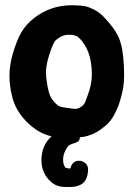

<svg xmlns="http://www.w3.org/2000/svg" viewBox="-20 -538 515 744"><path d="M289.1 -5.9Q289.1 -5.9 289.1 -2.9Q289.1 10.7 268.6 16.6Q248 22.5 243.2 29.3Q224.6 53.7 224.6 81.1Q224.6 102.5 234.4 112.3Q237.3 113.3 244.1 114.3Q247.1 114.3 250 115.2Q252.9 115.2 253.9 111.3Q253.9 109.4 254.9 107.4Q263.7 85 286.1 85Q299.8 85 310.5 94.2Q321.3 103.5 321.3 118.2V121.1Q320.3 143.6 312.5 157.7Q304.7 171.9 292.5 177.7Q280.3 183.6 271 185.1Q261.7 186.5 248 186.5H232.4Q198.2 186.5 175.8 165Q140.6 132.8 140.6 83Q140.6 25.4 179.7 -9.8Q127 -21.5 82.5 -66.9Q38.1 -112.3 26.4 -167Q16.6 -206.1 16.6 -244.1Q16.6 -285.2 29.3 -329.1Q43.9 -378.9 61.5 -410.6Q79.1 -442.4 114.3 -469.7Q176.8 -517.6 257.8 -517.6H269.5Q293.9 -516.6 308.1 -514.2Q322.3 -511.7 342.3 -502Q362.3 -492.2 380.9 -473.6Q423.8 -429.7 440.4 -391.6Q457 -353.5 460 -283.2Q460.9 -269.5 460.9 -244.1Q460.9 -200.2 448.2 -158.2Q443.4 -140.6 439.9 -130.9Q436.5 -121.1 425.8 -99.6Q415 -78.1 402.8 -64.5Q390.6 -50.8 368.7 -35.2Q346.7 -19.5 320.3 -11.7Q309.6 -7.8 289.1 -5.9ZM207 -390.6Q196.3 -383.8 191.4 -376.5Q186.5 -369.1 178.7 -348.6Q158.2 -293 158.2 -258.8Q158.2 -238.3 162.1 -215.8Q167 -184.6 173.8 -168Q180.7 -151.4 198.2 -134.8Q200.2 -132.8 202.6 -130.9Q205.1 -128.9 207 -127.9Q209 -127 211.9 -126Q214.8 -125 216.8 -124Q218.8 -123 223.1 -122.6Q227.5 -122.1 229.5 -121.6Q231.4 -121.1 237.3 -120.1Q243.2 -119.1 246.1 -119.1Q263.7 -116.2 272.5 -116.2Q281.2 -116.2 291 -122.1Q298.8 -126 303.7 -132.3Q308.6 -138.7 310.1 -142.1Q311.5 -145.5 318.4 -165Q335.9 -210 335.9 -248Q335.9 -330.1 299.8 -376Q287.1 -392.6 276.9 -397.9Q266.6 -403.3 245.1 -403.3Q225.6 -403.3 207 -390.6Z"/></svg>

Font: Essays1743
Style: Bold
Weight: 700
Designer: Based on the typeface in a 1743 English translation of the essays of Montaigne.  PostScript/TrueType font designed by Jo
Version: Version 002.100